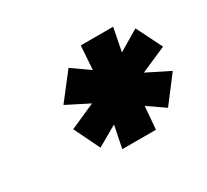

<svg xmlns="http://www.w3.org/2000/svg" viewBox="-75 -809 560 519"><g transform="rotate(-30 205.5 -549.5)"><path d="M282 -400H177L191 -469L128 -433L89 -513L168 -548L99 -583L161 -663L215 -625L220 -699H321L307 -627L371 -665L411 -585L331 -550L401 -515L340 -435L288 -471Z"/></g></svg>

Font: Fivo Sans Modern ExtBlk
Style: Regular
Weight: 900
Designer: Alexander Slobzheninov
Foundry: Alexander Slobzheninov
Version: 1.0